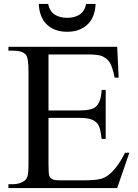

<svg xmlns="http://www.w3.org/2000/svg" viewBox="-20 -950 698 970"><path d="M225 -675V-392H381.5Q443 -392 463.5 -410.5Q491 -435 493.5 -495.5H514V-248H493.5Q487.5 -299.5 479 -314.5Q470 -333.5 448.2 -344Q426.5 -354.5 381.5 -354.5H225V-118.5Q225 -71 229.5 -60.8Q234 -50.5 244 -44.8Q254 -39 284.5 -39H405.5Q465.5 -39 492.8 -47.2Q520 -55.5 545.5 -81Q578.5 -113 612 -178.5H633.5L572 0H22.5V-19.5H47.5Q72 -19.5 94.5 -31Q112 -40 118 -56.5Q124 -73 124 -126V-589.5Q124 -657.5 111 -673.5Q92 -694 47.5 -694H22.5V-713.5H572L579.5 -557.5H559.5Q548 -613 534.8 -634Q521.5 -655 494.5 -667Q474.5 -675 421.5 -675ZM319.5 -789.5Q283 -789.5 256.2 -800.8Q229.5 -812 212 -831Q194.5 -850 185.8 -875.5Q177 -901 176 -930H223Q231.5 -892.5 256.5 -876.2Q281.5 -860 319.5 -860Q357 -860 382 -876.2Q407 -892.5 415.5 -930H463Q462 -901 453.2 -875.5Q444.5 -850 426.8 -831Q409 -812 382.5 -800.8Q356 -789.5 319.5 -789.5Z"/></svg>

Font: MM Phetkon
Style: Regular
Weight: 400
Designer: Khon Soe Zaw Thu
Version: Version 1.00 July 15, 2016, initial release